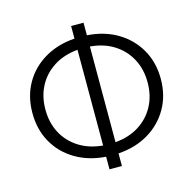

<svg xmlns="http://www.w3.org/2000/svg" viewBox="-106 -835 947 942"><g transform="rotate(-15 367.5 -364.0)"><path d="M336 0V-64Q249 -70 182.5 -109.5Q116 -149 79 -214.5Q42 -280 42 -364Q42 -448 79 -513.5Q116 -579 182.5 -618.5Q249 -658 336 -664V-728H399V-664Q487 -658 553 -618.5Q619 -579 656.5 -513.5Q694 -448 694 -364Q694 -280 656.5 -214.5Q619 -149 553 -109.5Q487 -70 399 -64V0ZM627 -364Q627 -431 599 -483.5Q571 -536 520 -568.5Q469 -601 399 -607V-121Q469 -127 520 -159.5Q571 -192 599 -244.5Q627 -297 627 -364ZM108 -364Q108 -297 136 -244.5Q164 -192 215.5 -159.5Q267 -127 336 -121V-607Q267 -601 215.5 -568.5Q164 -536 136 -483.5Q108 -431 108 -364Z"/></g></svg>

Font: Murecho Light
Style: Regular
Weight: 300
Designer: Neil Summerour
Foundry: Positype
Version: Version 1.010; ttfautohint (v1.8.3)